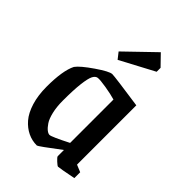

<svg xmlns="http://www.w3.org/2000/svg" viewBox="-206 -766 861 861"><g transform="rotate(45 224.0 -335.5)"><path d="M178.2 -519 154.8 -548.8 291 -680.2 339.8 -629.9V-605ZM193.8 8.8Q163.1 8.8 136 -4.2Q108.9 -17.1 86.7 -42.7Q64.5 -68.4 51.3 -111.3Q38.1 -154.3 38.1 -209Q38.1 -311 62 -357.9Q78.1 -380.4 133.8 -418.7Q189.5 -457 207 -457Q224.1 -457 381.8 -434.1V-58.1L416 -43.9V-6.8Q336.9 8.8 328.1 8.8Q324.2 8.8 309.1 -5.1Q293.9 -19 293.9 -23.9V-63Q199.2 8.8 193.8 8.8ZM200.2 -64.9Q212.4 -64.9 291 -105V-379.9Q265.1 -387.7 225.3 -394.3Q185.5 -400.9 171.9 -398.9Q159.7 -397 151.6 -381.3Q143.6 -365.7 138.7 -324.7Q133.8 -283.7 133.8 -215.8Q133.8 -176.8 141.1 -145.8Q148.4 -114.7 159.7 -98.1Q170.9 -81.5 181.4 -73.2Q191.9 -64.9 200.2 -64.9Z"/></g></svg>

Font: Grenze
Style: Regular
Weight: 400
Designer: Renata Polastri
Foundry: Omnibus-Type
Version: Version 1.002;PS 001.002;hotconv 1.0.88;makeotf.lib2.5.64775